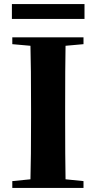

<svg xmlns="http://www.w3.org/2000/svg" viewBox="-20 -932 476 952"><path d="M394 -713 305 -705Q303 -603 303 -395V-352Q303 -146 305 -43L394 -34V0H41V-34L131 -43Q134 -144 134 -351V-395Q134 -602 131 -705L41 -713V-747H394ZM399 -912V-838H39V-912Z"/></svg>

Font: Source Han Serif CN Heavy
Style: Regular
Weight: 900
Designer: Ryoko NISHIZUKA  (kana & ideographs); Frank Grießhammer (Latin, Greek & Cyrillic); Wenlong ZHANG  (bopomofo); Sandoll Co
Foundry: Adobe Systems Incorporated
Version: Version 1.000;PS 1;hotconv 16.6.53;makeotf.lib2.5.65590